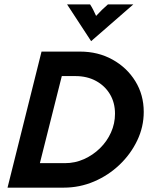

<svg xmlns="http://www.w3.org/2000/svg" viewBox="-20 -862 693 882"><path d="M14.6 0 170.8 -625H347.9Q430.6 -625 496.9 -588.2Q563.2 -551.4 601.7 -488.9Q640.3 -426.4 640.3 -347.9Q640.3 -279.2 610.4 -216.7Q580.6 -154.2 529.2 -105.2Q477.8 -56.2 411.8 -28.1Q345.8 0 272.9 0ZM163.2 -112.5H278.5Q324.3 -112.5 365.6 -130.9Q406.9 -149.3 439.2 -180.9Q471.5 -212.5 489.9 -253.5Q508.3 -294.4 508.3 -339.6Q508.3 -390.3 485.1 -429.2Q461.8 -468.1 420.8 -490.3Q379.9 -512.5 326.4 -512.5H263.9ZM398.6 -672.9 288.2 -841.7H393.8Q402.1 -829.2 408.3 -816.7Q414.6 -804.2 421.5 -788.9Q435.4 -804.2 448.3 -816.7Q461.1 -829.2 475.7 -841.7H592.4Z"/></svg>

Font: Afacad
Style: Bold Italic
Weight: 700
Italic angle: -14°
Designer: Kristian Moeller
Foundry: Dicotype
Version: Version 1.000; ttfautohint (v1.8.4.7-5d5b)